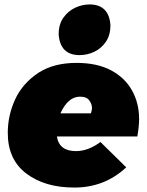

<svg xmlns="http://www.w3.org/2000/svg" viewBox="-20 -837 663 864"><path d="M338 -589Q251 -589 244 -682Q244 -727.5 265 -757Q287 -788 318.8 -802.5Q350.5 -817 383 -817Q470 -817 477 -724Q477 -679.5 456.8 -649.5Q436.5 -619.5 404.8 -604.2Q373 -589 338 -589ZM314 7Q182 7 98.5 -56Q15 -119 15 -239Q15 -317.5 48 -389.5Q81 -461.5 153 -509.5Q222 -554 324 -554Q417 -554 479.8 -520.5Q542.5 -487 574.2 -429.8Q606 -372.5 606 -302Q606 -268 598 -223H236Q246 -157 322 -157Q377 -157 432 -198L548 -84Q451 7 314 7ZM389 -327Q394 -342 394 -351Q394 -368 382 -385Q370 -402 340 -402Q286 -402 252 -327Z"/></svg>

Font: Argentum Sans Black
Style: Italic
Weight: 900
Italic angle: -11°
Designer: Julieta Ulanovsky (font), Cristiano Sobral (main changes and remaster)
Foundry: Julieta Ulanovsky (font), Cristiano Sobral (main changes and remaster)
Version: Version 2.007;June 15, 2022;FontCreator 14.0.0.2814 64-bit; 